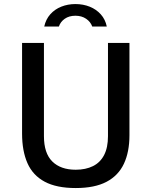

<svg xmlns="http://www.w3.org/2000/svg" viewBox="-20 -940 747 970"><path d="M634 -257Q634 -172.5 606 -112.8Q578 -53 518.2 -21.5Q458.5 10 362.5 10Q265.5 10 205.8 -22Q146 -54 118.8 -115.5Q91.5 -177 91.5 -265.5V-723H202V-252Q202 -166 244.2 -124.2Q286.5 -82.5 362.5 -82.5Q413 -82.5 449.8 -100.8Q486.5 -119 506 -156.8Q525.5 -194.5 525.5 -252V-723H634ZM519.5 -806Q512 -842 489.5 -867.2Q467 -892.5 433.8 -906Q400.5 -919.5 361 -919.5Q323 -919.5 290 -906.5Q257 -893.5 234.2 -868Q211.5 -842.5 203.5 -806H277.5Q285.5 -830 307.2 -845.2Q329 -860.5 361 -860.5Q392.5 -860.5 415 -845.2Q437.5 -830 446 -806Z"/></svg>

Font: Public Sans Medium
Style: Regular
Weight: 500
Designer: The Public Sans Project Authors: Dan O. Williams and USWDS (Libre Franklin designed by Pablo Impallari and Rodrigo Fuenz
Version: Version 1.007